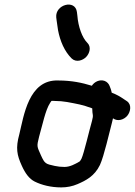

<svg xmlns="http://www.w3.org/2000/svg" viewBox="-20 -818 586 835"><path d="M381.1 -346.8C381.1 -315 388.1 -321.4 380.1 -292.2C369.3 -255.5 345.2 -150.7 334.3 -127.7C330.4 -119.8 326.8 -116.2 326 -115.6C306.1 -104 284 -92 260.5 -92C245.5 -92 231.3 -93.5 217.9 -96.5C178.2 -105.2 174.7 -105.8 157.9 -142.9C141 -181.5 138.9 -179.7 149.9 -223.1C164.9 -275.5 177.7 -339.7 197.5 -369.8C206.2 -383 201 -379 217.6 -379C235.4 -379 257.2 -377.1 271.4 -374.4C318.3 -365.6 336.3 -363.2 381.1 -346.8ZM379.4 -445.1C336.2 -458.3 292.6 -467.8 233.2 -468C104.1 -472.8 83.5 -313.1 63.9 -233.7C47.5 -173.9 53.6 -143.7 74.9 -97C89.6 -64.4 106.9 -40.4 131 -28.3C161.5 -13.2 201.3 -3 246.5 -3C270.9 -3 294.8 -7.6 317.2 -17.3C352.7 -32.6 391.2 -51.7 414.6 -100.5C432.5 -138.9 455.8 -243.8 466 -281C468.3 -289.1 469.7 -294.8 471.4 -303.4C492.3 -288 519.9 -297.8 534 -315.2C547.8 -332 553.9 -363.5 531.4 -378.4L517.9 -387.3C501.7 -398.6 486.9 -406.8 465.8 -415C464.9 -418.8 463.8 -425.5 461.7 -430.9L456.9 -443.5C453.7 -452.9 445.7 -462.3 434.7 -466.2C413.8 -473.6 390.7 -462.6 379.4 -445.1ZM359.5 -632.1C337.5 -653.9 320 -701.8 316.4 -750.6C316 -756.2 315.3 -758.9 314.5 -765.8C307.3 -822.2 219.4 -798.6 224.6 -742.5L226.4 -728.1C227.7 -718.2 229.5 -705.6 232.3 -687.2C241.5 -638.7 260.6 -594.5 291.5 -563.9C311.1 -545.1 340.1 -555 354.9 -570.5C369.4 -585.5 378.4 -613.9 359.5 -632.1Z"/></svg>

Font: Just Breathe
Style: BdObl3
Weight: 400
Foundry: Cannot Into Space Fonts
Version: Version 0.72